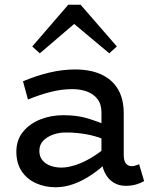

<svg xmlns="http://www.w3.org/2000/svg" viewBox="-20 -776 641 810"><path d="M510 8Q481 8 458 -6.5Q435 -21 421.5 -49Q408 -77 408 -116V-301Q408 -337 391 -358.5Q374 -380 346.5 -390Q319 -400 285 -400Q240 -400 193 -388Q146 -376 98 -356L77 -433Q131 -456 187 -469.5Q243 -483 297 -483Q361 -483 407 -462Q453 -441 477.5 -400Q502 -359 502 -297V-124Q502 -98 511 -86.5Q520 -75 536 -75Q545 -75 553 -78Q561 -81 567 -83L588 -12Q577 -5 556.5 1.5Q536 8 510 8ZM214 14Q170 14 132 -3Q94 -20 71.5 -53.5Q49 -87 49 -136Q49 -186 77.5 -220.5Q106 -255 151 -272.5Q196 -290 247 -290Q306 -290 350 -276.5Q394 -263 441 -243V-179Q388 -202 344.5 -209.5Q301 -217 264 -217Q233 -218 206.5 -209Q180 -200 163 -183Q146 -166 146 -139Q146 -116 159 -100Q172 -84 193.5 -76.5Q215 -69 239 -69Q265 -69 298 -79.5Q331 -90 367.5 -112Q404 -134 441 -167L439 -99Q405 -65 367.5 -39.5Q330 -14 291.5 0Q253 14 214 14ZM148 -551 116 -580 268 -756H320L473 -580L441 -551L293 -675Z"/></svg>

Font: BioRhyme
Style: Regular
Weight: 400
Designer: Aoife Mooney
Foundry: Aoife Mooney Type
Version: Version 1.600;gftools[0.9.33]